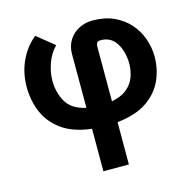

<svg xmlns="http://www.w3.org/2000/svg" viewBox="-111 -648 1003 993"><g transform="rotate(-15 391.0 -151.0)"><path d="M322.1 233V5.7Q221.9 -6.4 162.6 -49.9Q103.3 -93.4 77.4 -156.2Q51.5 -219.1 51.5 -289.8Q51.5 -367.9 82.6 -432.2Q113.6 -496.4 163 -534.8L255 -460.2Q221.2 -425.4 205.1 -379.3Q188.9 -333.1 188.2 -289.8Q188.2 -224.1 217.2 -173.7Q246.1 -123.2 322.1 -106.5V-394.9Q322.1 -436.4 341.6 -467.9Q361.2 -499.3 394.4 -517Q427.6 -534.8 468.8 -534.8Q534.1 -534.8 583.3 -512.3Q632.5 -489.7 665.5 -451.9Q698.5 -414.1 715 -367.2Q731.5 -320.3 731.5 -272Q731.5 -206.7 705.4 -147Q679.3 -87.4 619.5 -45.8Q559.7 -4.3 458.5 6.7V233ZM458.5 -398.8V-105.1Q509.9 -115.1 540 -139.7Q570 -164.4 582.7 -198.9Q595.5 -233.3 595.5 -272Q594.1 -337.7 565.7 -381.6Q537.3 -425.4 483.7 -425.4Q466.6 -425.4 462.5 -416.5Q458.5 -407.7 458.5 -398.8Z"/></g></svg>

Font: Interface
Style: Bold
Weight: 700
Designer: Rasmus Andersson
Foundry: rsms
Version: Version 1.8